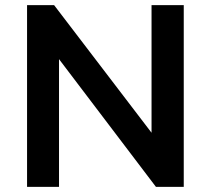

<svg xmlns="http://www.w3.org/2000/svg" viewBox="-20 -725 818 745"><path d="M85 0V-705H190L584 -189H568V-705H693V0H585L195 -514H209V0Z"/></svg>

Font: Nunito Sans 10pt
Style: Bold
Weight: 700
Designer: Vernon Adams
Foundry: Vernon Adams
Version: Version 3.101;gftools[0.9.27]